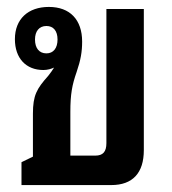

<svg xmlns="http://www.w3.org/2000/svg" viewBox="-20 -534 497 554"><path d="M42 0H301C363 0 395 -35 395 -101V-508H287V-121C287 -96 277 -85 255 -85H183V-211C183 -262 188 -289 201 -326C213 -361 217 -385 217 -414C217 -477 182 -514 121 -514C61 -514 23 -479 23 -421C23 -366 55 -332 105 -332C117 -332 127 -335 136 -339C132 -332 126 -324 119 -315C86 -278 75 -259 75 -206V-82L42 -66ZM114 -380C93 -380 81 -395 81 -420C81 -444 93 -459 114 -459C134 -459 146 -445 146 -420C146 -395 134 -380 114 -380Z"/></svg>

Font: Noto Sans Thai Looped UI Narrow Medium
Style: Regular
Weight: 500
Width: 4
Designer: Cadson Demak Team
Foundry: Cadson Demak Co., Ltd.
Version: Version 1.000